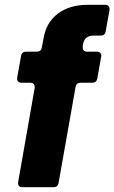

<svg xmlns="http://www.w3.org/2000/svg" viewBox="-20 -783 478 803"><path d="M225 -18Q222 0 204 0H74Q64 0 59 -6Q54 -12 56 -22L125 -415V-419Q125 -437 107 -437H70Q60 -437 55 -443Q50 -449 52 -459L68 -549Q71 -567 89 -567H134Q152 -567 155 -585L162 -622Q173 -689 222 -726Q271 -763 349 -763H420Q430 -763 434.5 -757Q439 -751 438 -741L422 -652Q419 -634 401 -634H367Q354 -634 342.5 -626Q331 -618 327 -597L326 -589V-585Q326 -567 344 -567H385Q395 -567 400 -561Q405 -555 403 -545L387 -455Q384 -437 366 -437H317Q299 -437 296 -419Z"/></svg>

Font: Open Sauce Two Black Italic
Style: Regular
Weight: 900
Italic angle: -10°
Designer: Alfredo Marco Pradil
Foundry: Creative Sauce Fz LLC
Version: Version 1.477